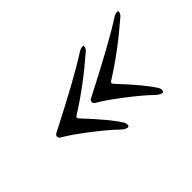

<svg xmlns="http://www.w3.org/2000/svg" viewBox="-60 -589 777 777"><g transform="rotate(-45 328.5 -200.0)"><path d="M415 -200Q405 -194 415 -184Q505 -88 532 -42Q536 -35 535 -27Q534 -19 529 -19Q516 -19 498 -37Q465 -69 405 -115Q345 -161 310 -181Q299 -186 299 -196Q299 -204 310 -209Q521 -317 604 -371Q618 -381 632 -381Q639 -381 633 -367Q630 -361 625 -357Q519 -265 415 -200ZM217 -200Q207 -194 217 -184Q307 -88 334 -42Q338 -35 337 -27Q336 -19 331 -19Q318 -19 300 -37Q267 -69 207 -115Q147 -161 112 -181Q101 -186 101 -196Q101 -204 112 -209Q323 -317 406 -371Q420 -381 434 -381Q441 -381 435 -367Q432 -361 427 -357Q321 -265 217 -200Z"/></g></svg>

Font: EB Garamond 12
Style: Italic
Weight: 400
Italic angle: -17°
Version: Version 0.016; ttfautohint (v1.8.4)